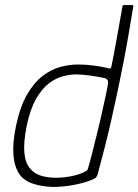

<svg xmlns="http://www.w3.org/2000/svg" viewBox="-20 -726 545 756"><path d="M43 -230Q59 -306 86.5 -353.5Q114 -401 148 -427Q182 -453 218 -462.5Q254 -472 286 -472Q319 -472 348 -468Q377 -464 395 -460Q409 -456 413 -456Q417 -456 419 -466Q423 -483 428 -511Q433 -539 439 -571Q445 -603 450 -632Q455 -661 458.5 -680Q462 -699 462 -701Q462 -704 464.5 -705Q467 -706 468 -706H501Q502 -706 503.5 -705Q505 -704 505 -702Q496 -647 486.5 -591.5Q477 -536 466 -479.5Q455 -423 443 -366.5Q431 -310 418.5 -254.5Q406 -199 392 -144.5Q378 -90 364 -38Q362 -33 358.5 -28Q355 -23 342 -18Q313 -6 271.5 2Q230 10 188 10Q147 9 112 -2Q77 -13 58 -38Q37 -67 33 -115Q29 -163 43 -230ZM85 -230Q72 -165 76 -123.5Q80 -82 100 -61Q119 -38 155.5 -30.5Q192 -23 234 -28Q276 -33 307 -46Q315 -50 320 -53Q325 -56 326 -61Q334 -87 343.5 -125.5Q353 -164 363.5 -206Q374 -248 382.5 -287Q391 -326 397.5 -355.5Q404 -385 405 -396Q407 -406 403 -411Q399 -416 394 -418Q367 -424 335 -428.5Q303 -433 280 -433Q257 -433 229 -426Q201 -419 173.5 -398.5Q146 -378 122.5 -337.5Q99 -297 85 -230Z"/></svg>

Font: Glory ExtraLight
Style: Italic
Weight: 250
Italic angle: -12°
Version: Version 1.011